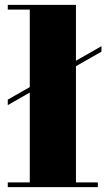

<svg xmlns="http://www.w3.org/2000/svg" viewBox="-20 -770 438 790"><path d="M12 -337.5V-360L397.5 -580V-557.5ZM292.5 -750V-19.5H382.5V0H12V-19.5H102.5V-730.5H12V-750Z"/></svg>

Font: Bodoni Moda Black
Style: Regular
Weight: 900
Version: Version 2.005